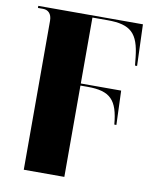

<svg xmlns="http://www.w3.org/2000/svg" viewBox="-86 -603 740 909"><g transform="rotate(10 284.0 -148.0)"><path d="M91 -476V240H286V-199H321C429 -199 466 -162 476 -45H486L480 -209H286V-526H360C470 -526 508 -490 520 -376L524 -337H534L527 -536H24V-526H49C72 -526 91 -511 91 -476Z"/></g></svg>

Font: Noto Serif Display Black
Style: Regular
Weight: 900
Designer: Monotype Design Team
Foundry: Monotype Imaging Inc.
Version: Version 2.009